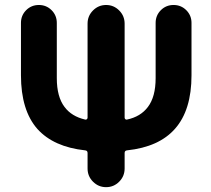

<svg xmlns="http://www.w3.org/2000/svg" viewBox="-20 -775 852 774"><path d="M482.4 -300.8Q482.4 -296.9 485.4 -294.4Q488.3 -292 492.2 -293Q546.9 -304.7 576.2 -343.8Q607.4 -384.8 607.4 -460V-682.6Q607.4 -712.9 628.4 -733.9Q649.4 -754.9 679.7 -754.9Q710 -754.9 731 -733.9Q752 -712.9 752 -682.6V-471.7Q752 -331.1 685.5 -255.9Q621.1 -182.6 492.2 -168.9Q482.4 -168 482.4 -158.2V-95.7Q482.4 -64.5 460.4 -42.5Q438.5 -20.5 407.7 -20.5Q377 -20.5 355 -42.5Q333 -64.5 333 -95.7V-158.2Q333 -168 323.2 -168.9Q196.3 -182.6 130.9 -254.9Q64.5 -330.1 64.5 -471.7V-682.6Q64.5 -712.9 85.4 -733.9Q106.4 -754.9 136.7 -754.9Q167 -754.9 188 -733.9Q209 -712.9 209 -682.6V-460Q209 -384.8 240.2 -343.8Q268.6 -305.7 323.2 -293Q327.1 -292 330.1 -294.4Q333 -296.9 333 -300.8V-679.7Q333 -710.9 355 -732.9Q377 -754.9 407.7 -754.9Q438.5 -754.9 460.4 -732.9Q482.4 -710.9 482.4 -679.7Z"/></svg>

Font: Gen Jyuu GothicX Bold
Style: Bold
Weight: 700
Designer: Ryoko NISHIZUKA (kana &amp; ideographs); Paul D. Hunt (Latin, Greek &amp; Cyrillic); Wenlong ZHANG (bopomofo); Sandoll C
Version: Version 1.058.20140828